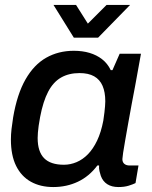

<svg xmlns="http://www.w3.org/2000/svg" viewBox="-20 -743 613 775"><path d="M195 12Q143 12 104.5 -9.5Q66 -31 45 -73.5Q24 -116 24 -180Q24 -200 26.5 -222Q29 -244 33 -269Q49 -363 83 -422.5Q117 -482 166.5 -510Q216 -538 278 -538Q313 -538 341.5 -529.5Q370 -521 392 -504Q414 -487 427 -460H434L463 -526H549L526 -399Q519 -362 511.5 -322.5Q504 -283 497.5 -245.5Q491 -208 485.5 -177.5Q480 -147 477 -126.5Q474 -106 474 -101Q474 -88 482 -81.5Q490 -75 503 -75H539L527 -4Q517 1 499.5 6.5Q482 12 458 12Q431 12 413 0.5Q395 -11 387 -33Q384 -42 381.5 -52.5Q379 -63 380 -75H373Q340 -31 294.5 -9.5Q249 12 195 12ZM238 -78Q264 -78 289 -88.5Q314 -99 335 -120.5Q356 -142 372 -175.5Q388 -209 397 -256Q400 -275 401.5 -289Q403 -303 404 -314Q405 -325 405 -334Q405 -371 394 -396.5Q383 -422 360 -435Q337 -448 301 -448Q258 -448 226.5 -430Q195 -412 174.5 -373Q154 -334 142 -271Q138 -250 136 -235Q134 -220 133 -208Q132 -196 132 -186Q132 -131 158 -104.5Q184 -78 238 -78ZM505 -723 376 -591H278L196 -723H287L354 -617H304L410 -723Z"/></svg>

Font: Archivo SemiBold Medium
Style: Italic
Weight: 500
Italic angle: -10°
Version: Version 2.001